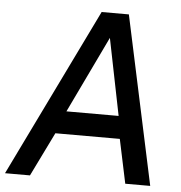

<svg xmlns="http://www.w3.org/2000/svg" viewBox="-67 -792 796 843"><g transform="rotate(5 331.5 -371.0)"><path d="M96 0 191 -194H475L516 0H626L467 -742H347L-14 0ZM393 -632 461 -294H231Z"/></g></svg>

Font: Cheyenne Sans Medium
Style: Italic
Weight: 500
Italic angle: -8.13011°
Designer: The Public Sans project authors (U.S. Web Design System), Libre Franklin designed by Pablo Impallari and Rodrigo Fuenzal
Foundry: The Cheyenne Sans Project Authors
Version: Version 2.007